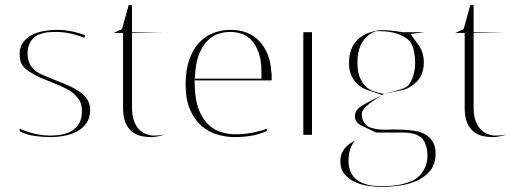

<svg xmlns="http://www.w3.org/2000/svg" viewBox="-20 -528 2025 752"><path d="M57 -24Q86 -11 116.5 -4Q147 3 178 3Q202 3 224 -1.5Q246 -6 263 -16.5Q280 -27 290.5 -45.5Q301 -64 301 -92Q301 -123 287 -141Q273 -159 259 -169Q242 -180 222 -189Q202 -198 182 -206Q162 -214 141.5 -222.5Q121 -231 104 -242Q78 -257 67.5 -272.5Q57 -288 57 -317Q57 -345 71.5 -363.5Q86 -382 107.5 -392.5Q129 -403 155 -407Q181 -411 203 -411Q231 -411 259 -405.5Q287 -400 314 -390L310 -380Q283 -391 254.5 -397Q226 -403 197 -403Q189 -403 172.5 -402Q156 -401 139 -395Q114 -388 101 -367Q88 -346 88 -321Q88 -301 94 -283Q99 -272 105.5 -264Q112 -256 119 -250Q135 -239 153 -232Q171 -224 192 -216Q213 -208 234 -199Q251 -192 268.5 -183Q286 -174 300.5 -162Q315 -150 324 -134.5Q333 -119 333 -98Q333 -66 318.5 -45.5Q304 -25 281.5 -13Q259 -1 231 4Q203 9 177 9Q148 9 116 4.5Q84 0 57 -14Z M425 -399 458 -414 484 -508H497V-402H623L497 -399V-107Q497 -74 505.5 -52.5Q514 -31 527 -19Q540 -7 554.5 -2Q569 3 582 3Q606 3 626 -1Q614 3 599 6Q584 9 573 9Q550 9 530 4Q510 -1 495 -14Q480 -27 471 -49Q462 -71 462 -105V-399Z M742 -213 743 -187Q745 -130 760.5 -94Q776 -58 799 -37.5Q822 -17 849.5 -9.5Q877 -2 902 -2Q965 -2 1025 -24V-15Q994 -1 962.5 4Q931 9 899 9Q864 9 829.5 -1.5Q795 -12 768 -36Q741 -60 724 -99.5Q707 -139 707 -197Q707 -254 721.5 -294.5Q736 -335 760 -361Q784 -387 816 -399Q848 -411 882 -411Q956 -411 997 -365.5Q1038 -320 1042 -251Q1044 -242 1044 -233V-231Q1044 -230 1044 -229V-228Q1044 -227 1044 -227V-225Q1044 -225 1044 -224Q1044 -223 1044 -223V-216Q1044 -215 1044 -215V-213ZM743 -220H1004V-245Q1004 -293 992.5 -323.5Q981 -354 963.5 -372Q946 -390 924 -396.5Q902 -403 881 -403Q859 -403 836.5 -396Q814 -389 795 -371Q776 -353 762.5 -323Q749 -293 745 -248Z M1168 0V-402H1202V0Z M1412 -178Q1384 -189 1365.5 -215.5Q1347 -242 1347 -281Q1347 -338 1378 -370Q1405 -398 1451 -407Q1461 -410 1478 -410Q1507 -410 1557 -402H1644L1588 -395L1617 -355Q1628 -341 1634 -322.5Q1640 -304 1640 -284Q1640 -249 1626.5 -226.5Q1613 -204 1589 -190Q1581 -184 1572 -180Q1563 -176 1484 -160Q1480 -158 1478 -156H1477ZM1453 -406Q1436 -401 1422 -389Q1404 -375 1392 -349.5Q1380 -324 1380 -283Q1380 -242 1393 -217Q1406 -192 1424 -180Q1437 -170 1483 -160Q1568 -180 1578 -192Q1588 -204 1594.5 -220Q1601 -236 1603.5 -252.5Q1606 -269 1606 -284Q1606 -305 1601.5 -326.5Q1597 -348 1587 -365Q1546 -406 1467 -406Q1460 -406 1453 -406ZM1473 -158Q1473 -157 1472 -157ZM1477 -156Q1397 -108 1397 -83Q1397 -63 1404 -51.5Q1411 -40 1419 -34Q1427 -29 1436.5 -26.5Q1446 -24 1457 -22Q1473 -20 1493 -20Q1498 -20 1505 -20.5Q1512 -21 1521 -21Q1538 -21 1557 -20Q1581 -19 1604.5 -15.5Q1628 -12 1646 -1.5Q1664 9 1675 27Q1686 45 1686 74Q1686 115 1665 140.5Q1644 166 1612.5 180Q1581 194 1544 199Q1507 204 1475 204Q1451 204 1422.5 200Q1394 196 1369.5 184.5Q1345 173 1329 153.5Q1313 134 1313 103Q1313 67 1340 43Q1347 36 1354.5 31.5Q1362 27 1370 23Q1359 36 1352 55Q1345 74 1345 101Q1345 122 1350.5 137.5Q1356 153 1364.5 163.5Q1373 174 1383.5 180.5Q1394 187 1403 190Q1423 198 1443.5 199.5Q1464 201 1475 201Q1494 201 1515 199.5Q1536 198 1556.5 193Q1577 188 1595.5 179.5Q1614 171 1627 156Q1638 143 1646 125Q1654 107 1654 81Q1654 70 1652.5 59Q1651 48 1646 36Q1642 24 1635.5 16.5Q1629 9 1621 5Q1614 0 1606 -2.5Q1598 -5 1590 -6Q1574 -9 1559 -9H1555Q1554 -9 1554 -9H1551Q1551 -9 1550 -9Q1549 -9 1549 -9H1548Q1548 -9 1547 -9H1546Q1546 -9 1546 -9H1453L1398 -35Q1384 -41 1377 -51Q1370 -61 1370 -72Q1370 -90 1383 -103Q1395 -116 1477 -156Z M1763 -399 1796 -414 1822 -508H1835V-402H1961L1835 -399V-107Q1835 -74 1843.5 -52.5Q1852 -31 1865 -19Q1878 -7 1892.5 -2Q1907 3 1920 3Q1944 3 1964 -1Q1952 3 1937 6Q1922 9 1911 9Q1888 9 1868 4Q1848 -1 1833 -14Q1818 -27 1809 -49Q1800 -71 1800 -105V-399Z"/></svg>

Font: UN Bangla Thin
Style: Regular
Weight: 100
Designer: Desinged by Rajon, Unicode developed by Rashed (IMGN)
Version: Version 2.000;March 19, 2023;FontCreator 14.0.0.2901 64-bit